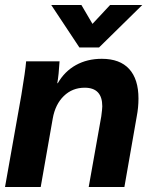

<svg xmlns="http://www.w3.org/2000/svg" viewBox="-21 -744 609 764"><path d="M64 -366Q80 -462 83 -500H216Q213 -447 207 -413H209Q236 -460 281 -485Q326 -510 384 -510Q456 -510 493 -469.5Q530 -429 530 -352Q530 -316 523 -280L474 0H332L382 -281Q386 -311 386 -321Q386 -395 316 -395Q267 -395 233 -362Q199 -329 189 -273L141 0H-1ZM183 -724H303L347 -649L417 -724H545L373 -555H295Z"/></svg>

Font: Sarabun ExtraBold
Style: Italic
Weight: 800
Italic angle: -10°
Designer: Suppakit Chalermlarp | Katatrad Co.,Ltd.
Foundry: Cadson Demak Co.,Ltd.
Version: Version 1.000; ttfautohint (v1.6)